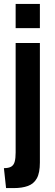

<svg xmlns="http://www.w3.org/2000/svg" viewBox="-22 -720 282 982"><path d="M9 242 -2 140Q22 140 35 132.5Q48 125 53 107.5Q58 90 58 60V-500H182V111Q182 164 166.5 192Q151 220 121 231Q91 242 48 242ZM58 -576V-700H182V-576Z"/></svg>

Font: Cabin VF Beta
Style: Regular
Weight: 400
Designer: Pablo Impallari
Foundry: Pablo Impallari. http://www.impallari.com Igino Marini. http://www.ikern.com
Version: Version 2.200